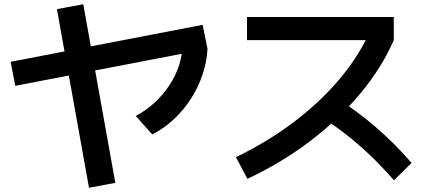

<svg xmlns="http://www.w3.org/2000/svg" viewBox="-20 -812 2040 904"><path d="M52 -408 30 -521 934 -695 957 -582ZM399 72 248 -769 372 -792 523 49ZM619 -266Q667 -291 707 -328Q747 -365 776.5 -409Q806 -453 822 -501Q838 -549 838 -597L957 -582Q954 -522 934 -462Q914 -402 879.5 -348Q845 -294 798.5 -250.5Q752 -207 697 -179Z M1091 -72Q1239 -144 1359.5 -234.5Q1480 -325 1570.5 -430Q1661 -535 1716 -651L1752 -623H1143V-732H1834V-623Q1777 -492 1675.5 -370.5Q1574 -249 1439.5 -147Q1305 -45 1145 30ZM1835 37Q1778 -28 1722.5 -81Q1667 -134 1608 -180Q1549 -226 1481 -269L1559 -354Q1659 -291 1747 -215.5Q1835 -140 1918 -45Z"/></svg>

Font: M PLUS 1 SemiBold
Style: Regular
Weight: 600
Designer: Coji Morishita
Foundry: UNDERFOREST DESIGN
Version: Version 1.001